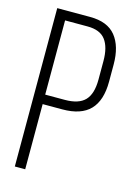

<svg xmlns="http://www.w3.org/2000/svg" viewBox="-109 -760 584 820"><g transform="rotate(15 183.0 -350.0)"><path d="M40 0V-700.2H185.1Q262.7 -700.2 298.8 -655.3Q335 -610.4 335 -529.8V-454.1Q335 -370.6 295.2 -329.3Q255.4 -288.1 172.9 -288.1H85.9V0ZM85.9 -330.1H172.9Q233.9 -330.1 261.5 -358.9Q289.1 -387.7 289.1 -451.2V-533.2Q289.1 -593.8 265.1 -626Q241.2 -658.2 185.1 -658.2H85.9Z"/></g></svg>

Font: Bebas Neue Book
Style: Regular
Weight: 400
Designer: Ryoichi Tsunekawa
Foundry: Ryoichi Tsunekawa
Version: Version 001.003